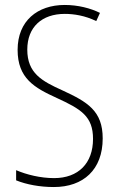

<svg xmlns="http://www.w3.org/2000/svg" viewBox="-20 -810 479 774"><path d="M394 -252C394 -363 333 -399 231 -446C149 -483 90 -515 90 -610C90 -701 149 -754 241 -754C278 -754 323 -747 368 -725L383 -758C345 -777 294 -790 241 -790C131 -790 51 -726 51 -609C51 -494 119 -456 209 -415C307 -370 355 -341 355 -250C355 -152 296 -92 198 -92C143 -92 87 -106 45 -124V-83C87 -66 141 -56 197 -56C316 -56 394 -126 394 -252Z"/></svg>

Font: Noto Sans Malayalam UI Condensed ExtraLight
Style: Regular
Weight: 200
Width: 3
Designer: Jelle Bosma - Monotype Design Team
Foundry: Monotype Imaging Inc.
Version: Version 2.104